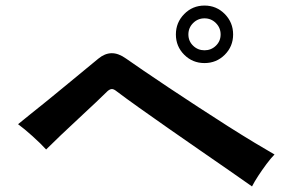

<svg xmlns="http://www.w3.org/2000/svg" viewBox="-20 -795 1040 691"><path d="M887 -124Q853 -148 804 -182Q755 -216 698.5 -255Q642 -294 585.5 -333.5Q529 -373 480.5 -407.5Q432 -442 399 -467Q389 -475 382 -474.5Q375 -474 367 -467Q353 -453 325.5 -427Q298 -401 264.5 -370Q231 -339 199.5 -309Q168 -279 146 -257Q127 -278 97 -305Q67 -332 45 -348Q58 -359 87.5 -382.5Q117 -406 153.5 -435.5Q190 -465 226 -495Q262 -525 291.5 -549Q321 -573 334 -584Q357 -603 381.5 -603.5Q406 -604 434 -584Q457 -568 497 -540.5Q537 -513 587.5 -479.5Q638 -446 693 -410Q748 -374 800 -341Q852 -308 896 -281.5Q940 -255 968 -239Q955 -226 939 -204.5Q923 -183 909 -161.5Q895 -140 887 -124ZM716 -568Q673 -568 643 -598Q613 -628 613 -671Q613 -714 643 -744.5Q673 -775 716 -775Q759 -775 789 -744.5Q819 -714 819 -671Q819 -628 789 -598Q759 -568 716 -568ZM716 -614Q740 -614 757 -630.5Q774 -647 774 -671Q774 -695 757 -712Q740 -729 716 -729Q692 -729 675 -712Q658 -695 658 -671Q658 -647 675 -630.5Q692 -614 716 -614Z"/></svg>

Font: Zen Kaku Gothic Antique
Style: Bold
Weight: 700
Designer: Yoshimichi Ohira
Foundry: Positype
Version: Version 1.001